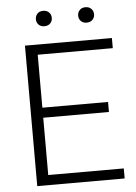

<svg xmlns="http://www.w3.org/2000/svg" viewBox="-59 -923 687 968"><g transform="rotate(-5 284.5 -439.0)"><path d="M482.4 -340.8H149.9V-50.8H532.2V0H89.8V-710.9H529.8V-659.7H149.9V-391.6H482.4ZM156.2 -838.4Q156.2 -855 167 -866.5Q177.7 -877.9 196.3 -877.9Q214.8 -877.9 225.8 -866.5Q236.8 -855 236.8 -838.4Q236.8 -822.3 225.8 -811Q214.8 -799.8 196.3 -799.8Q177.7 -799.8 167 -811Q156.2 -822.3 156.2 -838.4ZM370.1 -837.9Q370.1 -854.5 380.9 -866Q391.6 -877.4 410.2 -877.4Q428.7 -877.4 439.7 -866Q450.7 -854.5 450.7 -837.9Q450.7 -821.8 439.7 -810.5Q428.7 -799.3 410.2 -799.3Q391.6 -799.3 380.9 -810.5Q370.1 -821.8 370.1 -837.9Z"/></g></svg>

Font: SteelSelectRoboto
Style: Regular
Weight: 300
Designer: Google
Version: Version 2.137; 2017